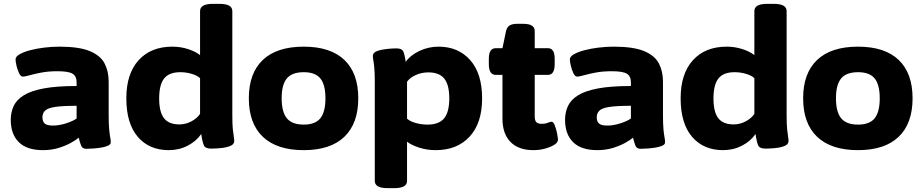

<svg xmlns="http://www.w3.org/2000/svg" viewBox="-20 -774 4803 1000"><path d="M204 8Q120 8 78 -33.5Q36 -75 36 -150Q36 -189 51 -221.5Q66 -254 103.5 -277.5Q141 -301 208 -313.5Q275 -326 379 -326V-345Q379 -377 358 -390Q337 -403 279 -403Q232 -403 195.5 -396Q159 -389 134.5 -382Q110 -375 99 -375Q88 -375 79.5 -392.5Q71 -410 66 -431.5Q61 -453 61 -465Q61 -479 81.5 -491Q102 -503 135.5 -512Q169 -521 209.5 -526Q250 -531 289 -531Q393 -531 448.5 -507.5Q504 -484 525 -443Q546 -402 546 -349V-176Q546 -129 548.5 -101.5Q551 -74 554 -59Q557 -44 557 -33Q557 -22 543 -15.5Q529 -9 508 -5.5Q487 -2 465.5 -0.5Q444 1 429 1Q409 1 402.5 -15.5Q396 -32 390 -57Q375 -44 347.5 -29Q320 -14 283.5 -3Q247 8 204 8ZM256 -120Q289 -120 325.5 -132Q362 -144 379 -157V-223Q305 -223 266.5 -217Q228 -211 214.5 -197.5Q201 -184 201 -163Q201 -141 213 -130.5Q225 -120 256 -120Z M859 8Q757 8 697.5 -61.5Q638 -131 638 -262Q638 -390 702 -460.5Q766 -531 878 -531Q920 -531 959 -518.5Q998 -506 1022 -487V-716Q1022 -735 1038.5 -744.5Q1055 -754 1091 -754H1121Q1157 -754 1173.5 -744.5Q1190 -735 1190 -716V-174Q1190 -127 1192.5 -102Q1195 -77 1197.5 -63.5Q1200 -50 1200 -39Q1200 -22 1178.5 -13.5Q1157 -5 1128.5 -2.5Q1100 0 1080 0Q1051 0 1043 -14.5Q1035 -29 1028 -76Q1003 -39 958 -15.5Q913 8 859 8ZM914 -126Q947 -126 977 -142Q1007 -158 1022 -181V-367Q1007 -381 978 -389.5Q949 -398 919 -398Q861 -398 835 -365.5Q809 -333 809 -261Q809 -191 834 -158.5Q859 -126 914 -126Z M1562 8Q1422 8 1349 -61.5Q1276 -131 1276 -262Q1276 -393 1349 -462Q1422 -531 1562 -531Q1701 -531 1773.5 -462Q1846 -393 1846 -262Q1846 -131 1773.5 -61.5Q1701 8 1562 8ZM1562 -125Q1622 -125 1648.5 -158Q1675 -191 1675 -262Q1675 -333 1648.5 -365.5Q1622 -398 1562 -398Q1501 -398 1474 -365.5Q1447 -333 1447 -262Q1447 -191 1474 -158Q1501 -125 1562 -125Z M2001 206Q1965 206 1948.5 196.5Q1932 187 1932 168V-349Q1932 -396 1929.5 -421Q1927 -446 1924.5 -459Q1922 -472 1922 -483Q1922 -500 1944 -508Q1966 -516 1995 -519Q2024 -522 2044 -522Q2072 -522 2079.5 -508Q2087 -494 2093 -452Q2117 -486 2164 -508.5Q2211 -531 2264 -531Q2367 -531 2429 -461Q2491 -391 2491 -261Q2491 -133 2426 -62.5Q2361 8 2249 8Q2204 8 2163.5 -5Q2123 -18 2100 -36V168Q2100 187 2083.5 196.5Q2067 206 2031 206ZM2206 -125Q2266 -125 2293 -157.5Q2320 -190 2320 -262Q2320 -332 2294 -364.5Q2268 -397 2211 -397Q2176 -397 2145 -383Q2114 -369 2100 -348V-156Q2115 -142 2145 -133.5Q2175 -125 2206 -125Z M2758 8Q2681 8 2639 -34.5Q2597 -77 2597 -156V-384H2562Q2526 -384 2526 -440V-468Q2526 -523 2562 -523H2597L2616 -614Q2621 -633 2634.5 -641.5Q2648 -650 2675 -650H2704Q2765 -650 2765 -613V-523H2834Q2869 -523 2869 -468V-440Q2869 -384 2834 -384H2765V-169Q2765 -146 2773.5 -137.5Q2782 -129 2802 -129Q2820 -129 2833 -134.5Q2846 -140 2853 -140Q2862 -140 2869.5 -121Q2877 -102 2881.5 -79Q2886 -56 2886 -46Q2886 -32 2867 -20Q2848 -8 2819 0Q2790 8 2758 8Z M3091 8Q3007 8 2965 -33.5Q2923 -75 2923 -150Q2923 -189 2938 -221.5Q2953 -254 2990.5 -277.5Q3028 -301 3095 -313.5Q3162 -326 3266 -326V-345Q3266 -377 3245 -390Q3224 -403 3166 -403Q3119 -403 3082.5 -396Q3046 -389 3021.5 -382Q2997 -375 2986 -375Q2975 -375 2966.5 -392.5Q2958 -410 2953 -431.5Q2948 -453 2948 -465Q2948 -479 2968.5 -491Q2989 -503 3022.5 -512Q3056 -521 3096.5 -526Q3137 -531 3176 -531Q3280 -531 3335.5 -507.5Q3391 -484 3412 -443Q3433 -402 3433 -349V-176Q3433 -129 3435.5 -101.5Q3438 -74 3441 -59Q3444 -44 3444 -33Q3444 -22 3430 -15.5Q3416 -9 3395 -5.5Q3374 -2 3352.5 -0.5Q3331 1 3316 1Q3296 1 3289.5 -15.5Q3283 -32 3277 -57Q3262 -44 3234.5 -29Q3207 -14 3170.5 -3Q3134 8 3091 8ZM3143 -120Q3176 -120 3212.5 -132Q3249 -144 3266 -157V-223Q3192 -223 3153.5 -217Q3115 -211 3101.5 -197.5Q3088 -184 3088 -163Q3088 -141 3100 -130.5Q3112 -120 3143 -120Z M3746 8Q3644 8 3584.5 -61.5Q3525 -131 3525 -262Q3525 -390 3589 -460.5Q3653 -531 3765 -531Q3807 -531 3846 -518.5Q3885 -506 3909 -487V-716Q3909 -735 3925.5 -744.5Q3942 -754 3978 -754H4008Q4044 -754 4060.5 -744.5Q4077 -735 4077 -716V-174Q4077 -127 4079.5 -102Q4082 -77 4084.5 -63.5Q4087 -50 4087 -39Q4087 -22 4065.5 -13.5Q4044 -5 4015.5 -2.5Q3987 0 3967 0Q3938 0 3930 -14.5Q3922 -29 3915 -76Q3890 -39 3845 -15.5Q3800 8 3746 8ZM3801 -126Q3834 -126 3864 -142Q3894 -158 3909 -181V-367Q3894 -381 3865 -389.5Q3836 -398 3806 -398Q3748 -398 3722 -365.5Q3696 -333 3696 -261Q3696 -191 3721 -158.5Q3746 -126 3801 -126Z M4449 8Q4309 8 4236 -61.5Q4163 -131 4163 -262Q4163 -393 4236 -462Q4309 -531 4449 -531Q4588 -531 4660.5 -462Q4733 -393 4733 -262Q4733 -131 4660.5 -61.5Q4588 8 4449 8ZM4449 -125Q4509 -125 4535.5 -158Q4562 -191 4562 -262Q4562 -333 4535.5 -365.5Q4509 -398 4449 -398Q4388 -398 4361 -365.5Q4334 -333 4334 -262Q4334 -191 4361 -158Q4388 -125 4449 -125Z"/></svg>

Font: Asap Semi Expanded ExtraBold
Style: Regular
Weight: 800
Width: 6
Designer: Pablo Cosgaya
Foundry: Omnibus-Type
Version: Version 3.001; ttfautohint (v1.8.4.7-5d5b)